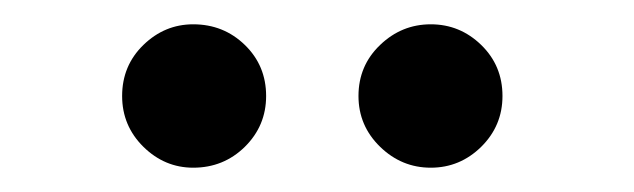

<svg xmlns="http://www.w3.org/2000/svg" viewBox="-20 -749 522 158"><path d="M139 -611Q115.5 -611 98 -628.2Q80.5 -645.5 80.5 -670Q80.5 -695 98 -712Q115.5 -729 139 -729Q164 -729 181.5 -712Q199 -695 199 -670Q199 -645.5 181.5 -628.2Q164 -611 139 -611ZM334.5 -611Q310.5 -611 292.8 -628.2Q275 -645.5 275 -670Q275 -695 292.8 -712Q310.5 -729 334.5 -729Q358.5 -729 376 -712Q393.5 -695 393.5 -670Q393.5 -645.5 376 -628.2Q358.5 -611 334.5 -611Z"/></svg>

Font: Expletus Sans SemiBold
Style: Regular
Weight: 600
Version: Version 7.500